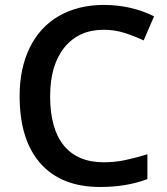

<svg xmlns="http://www.w3.org/2000/svg" viewBox="-20 -744 674 774"><path d="M397.9 -624Q297.4 -624 239.7 -552.7Q182.1 -481.4 182.1 -356Q182.1 -224.6 237.5 -157.2Q293 -89.8 397.9 -89.8Q443.4 -89.8 485.8 -98.9Q528.3 -107.9 574.2 -122.1V-22Q490.2 9.8 383.8 9.8Q227.1 9.8 143.1 -85.2Q59.1 -180.2 59.1 -356.9Q59.1 -468.3 99.9 -551.8Q140.6 -635.3 217.8 -679.7Q294.9 -724.1 398.9 -724.1Q508.3 -724.1 601.1 -678.2L559.1 -581.1Q522.9 -598.1 482.7 -611.1Q442.4 -624 397.9 -624Z"/></svg>

Font: f0_32663          
Style: Regular
Weight: 600
Foundry: Ascender Corporation
Version: Version 1.10